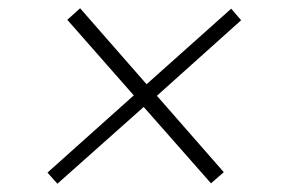

<svg xmlns="http://www.w3.org/2000/svg" viewBox="-20 -567 680 465"><path d="M540 -546 564 -518 360 -335 522 -150 491 -123 328 -308 119 -122 95 -149 304 -336 143 -519 174 -547 335 -363Z"/></svg>

Font: Aleo Light
Style: Italic
Weight: 300
Italic angle: -7°
Designer: Alessio Laiso
Foundry: Alessio Laiso
Version: Version 2.001;gftools[0.9.29]